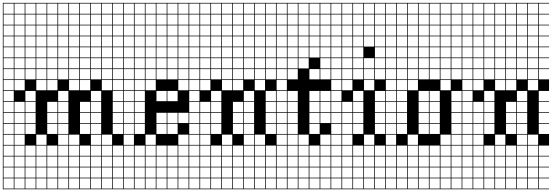

<svg xmlns="http://www.w3.org/2000/svg" viewBox="-20 -1025 3886 1352"><path d="M0 307.7V-1004.8H846.2V-1000H774V-927.9H846.2V-923.1H774V-851H846.2V-846.2H774V-774H846.2V-769.2H774V-697.1H846.2V-692.3H774V-620.2H846.2V-615.4H774V-543.3H846.2V-538.5H774V-466.3H846.2V-461.5H774V-389.4H846.2V-384.6H774V-312.5H846.2V-307.7H774V-235.6H846.2V-230.8H774V-158.7H846.2V-153.8H774V-81.7H846.2V0H774V72.1H846.2V76.9H774V149H846.2V153.8H774V226H846.2V230.8H774V302.9H846.2V307.7ZM697.1 -927.9H769.2V-1000H697.1ZM620.2 -927.9H692.3V-1000H620.2ZM543.3 -927.9H615.4V-1000H543.3ZM466.3 -927.9H538.5V-1000H466.3ZM389.4 -927.9H461.5V-1000H389.4ZM312.5 -927.9H384.6V-1000H312.5ZM235.6 -927.9H307.7V-1000H235.6ZM158.7 -927.9H230.8V-1000H158.7ZM81.7 -927.9H153.8V-1000H81.7ZM4.8 -927.9H76.9V-1000H4.8ZM312.5 -851H384.6V-923.1H312.5ZM466.3 -851H538.5V-923.1H466.3ZM4.8 -851H76.9V-923.1H4.8ZM389.4 -851H461.5V-923.1H389.4ZM697.1 -851H769.2V-923.1H697.1ZM543.3 -851H615.4V-923.1H543.3ZM235.6 -851H307.7V-923.1H235.6ZM81.7 -851H153.8V-923.1H81.7ZM620.2 -851H692.3V-923.1H620.2ZM158.7 -851H230.8V-923.1H158.7ZM466.3 -774H538.5V-846.2H466.3ZM4.8 -774H76.9V-846.2H4.8ZM697.1 -774H769.2V-846.2H697.1ZM389.4 -774H461.5V-846.2H389.4ZM543.3 -774H615.4V-846.2H543.3ZM312.5 -774H384.6V-846.2H312.5ZM81.7 -774H153.8V-846.2H81.7ZM235.6 -774H307.7V-846.2H235.6ZM620.2 -774H692.3V-846.2H620.2ZM158.7 -774H230.8V-846.2H158.7ZM466.3 -697.1H538.5V-769.2H466.3ZM4.8 -697.1H76.9V-769.2H4.8ZM697.1 -697.1H769.2V-769.2H697.1ZM389.4 -697.1H461.5V-769.2H389.4ZM543.3 -697.1H615.4V-769.2H543.3ZM312.5 -697.1H384.6V-769.2H312.5ZM81.7 -697.1H153.8V-769.2H81.7ZM235.6 -697.1H307.7V-769.2H235.6ZM620.2 -697.1H692.3V-769.2H620.2ZM158.7 -697.1H230.8V-769.2H158.7ZM235.6 -620.2H307.7V-692.3H235.6ZM312.5 -620.2H384.6V-692.3H312.5ZM158.7 -620.2H230.8V-692.3H158.7ZM466.3 -620.2H538.5V-692.3H466.3ZM4.8 -620.2H76.9V-692.3H4.8ZM697.1 -620.2H769.2V-692.3H697.1ZM389.4 -620.2H461.5V-692.3H389.4ZM620.2 -620.2H692.3V-692.3H620.2ZM543.3 -620.2H615.4V-692.3H543.3ZM81.7 -620.2H153.8V-692.3H81.7ZM158.7 -543.3H230.8V-615.4H158.7ZM466.3 -543.3H538.5V-615.4H466.3ZM4.8 -543.3H76.9V-615.4H4.8ZM620.2 -543.3H692.3V-615.4H620.2ZM389.4 -543.3H461.5V-615.4H389.4ZM543.3 -543.3H615.4V-615.4H543.3ZM235.6 -543.3H307.7V-615.4H235.6ZM81.7 -543.3H153.8V-615.4H81.7ZM697.1 -543.3H769.2V-615.4H697.1ZM312.5 -543.3H384.6V-615.4H312.5ZM158.7 -466.3H230.8V-538.5H158.7ZM4.8 -466.3H76.9V-538.5H4.8ZM466.3 -466.3H538.5V-538.5H466.3ZM697.1 -466.3H769.2V-538.5H697.1ZM620.2 -466.3H692.3V-538.5H620.2ZM312.5 -466.3H384.6V-538.5H312.5ZM389.4 -466.3H461.5V-538.5H389.4ZM543.3 -466.3H615.4V-538.5H543.3ZM81.7 -466.3H153.8V-538.5H81.7ZM235.6 -466.3H307.7V-538.5H235.6ZM466.3 -389.4H538.5V-461.5H466.3ZM543.3 -389.4H615.4V-461.5H543.3ZM697.1 -389.4H769.2V-461.5H697.1ZM312.5 -389.4H384.6V-461.5H312.5ZM235.6 -389.4H307.7V-461.5H235.6ZM4.8 -389.4H76.9V-461.5H4.8ZM81.7 -389.4H153.8V-461.5H81.7ZM620.2 -312.5H692.3V-384.6H620.2ZM158.7 -312.5H230.8V-384.6H158.7ZM389.4 -312.5H461.5V-384.6H389.4ZM4.8 -312.5H76.9V-384.6H4.8ZM81.7 -235.6H153.8V-307.7H81.7ZM389.4 -235.6H461.5V-307.7H389.4ZM4.8 -235.6H76.9V-307.7H4.8ZM312.5 -235.6H384.6V-307.7H312.5ZM543.3 -235.6H615.4V-307.7H543.3ZM620.2 -235.6H692.3V-307.7H620.2ZM158.7 -235.6H230.8V-307.7H158.7ZM81.7 -158.7H153.8V-230.8H81.7ZM389.4 -158.7H461.5V-230.8H389.4ZM312.5 -158.7H384.6V-230.8H312.5ZM543.3 -158.7H615.4V-230.8H543.3ZM4.8 -158.7H76.9V-230.8H4.8ZM620.2 -158.7H692.3V-230.8H620.2ZM158.7 -158.7H230.8V-230.8H158.7ZM4.8 -81.7H76.9V-153.8H4.8ZM81.7 -81.7H153.8V-153.8H81.7ZM312.5 -81.7H384.6V-153.8H312.5ZM620.2 -81.7H692.3V-153.8H620.2ZM543.3 -81.7H615.4V-153.8H543.3ZM158.7 -81.7H230.8V-153.8H158.7ZM389.4 -81.7H461.5V-153.8H389.4ZM466.3 -4.8H538.5V-76.9H466.3ZM153.8 -76.9H81.7V-4.8H153.8ZM697.1 -4.8H769.2V-76.9H697.1ZM235.6 -4.8H307.7V-76.9H235.6ZM620.2 -4.8H692.3V-76.9H620.2ZM4.8 -4.8H76.9V-76.9H4.8ZM389.4 -4.8H461.5V-76.9H389.4ZM466.3 72.1H538.5V0H466.3ZM4.8 72.1H76.9V0H4.8ZM543.3 72.1H615.4V0H543.3ZM389.4 72.1H461.5V0H389.4ZM81.7 72.1H153.8V0H81.7ZM697.1 72.1H769.2V0H697.1ZM620.2 72.1H692.3V0H620.2ZM158.7 72.1H230.8V0H158.7ZM312.5 72.1H384.6V0H312.5ZM235.6 72.1H307.7V0H235.6ZM312.5 149H384.6V76.9H312.5ZM81.7 149H153.8V76.9H81.7ZM389.4 149H461.5V76.9H389.4ZM158.7 149H230.8V76.9H158.7ZM543.3 149H615.4V76.9H543.3ZM4.8 149H76.9V76.9H4.8ZM697.1 149H769.2V76.9H697.1ZM620.2 149H692.3V76.9H620.2ZM466.3 149H538.5V76.9H466.3ZM235.6 149H307.7V76.9H235.6ZM466.3 226H538.5V153.8H466.3ZM312.5 226H384.6V153.8H312.5ZM235.6 226H307.7V153.8H235.6ZM543.3 226H615.4V153.8H543.3ZM697.1 226H769.2V153.8H697.1ZM620.2 226H692.3V153.8H620.2ZM4.8 226H76.9V153.8H4.8ZM158.7 226H230.8V153.8H158.7ZM389.4 226H461.5V153.8H389.4ZM81.7 226H153.8V153.8H81.7ZM312.5 302.9H384.6V230.8H312.5ZM235.6 302.9H307.7V230.8H235.6ZM4.8 302.9H76.9V230.8H4.8ZM697.1 302.9H769.2V230.8H697.1ZM620.2 302.9H692.3V230.8H620.2ZM389.4 302.9H461.5V230.8H389.4ZM158.7 302.9H230.8V230.8H158.7ZM466.3 302.9H538.5V230.8H466.3ZM81.7 302.9H153.8V230.8H81.7ZM543.3 302.9H615.4V230.8H543.3Z M846.2 307.7V-1004.8H1307.7V-1000H1235.6V-927.9H1307.7V-923.1H1235.6V-851H1307.7V-846.2H1235.6V-774H1307.7V-769.2H1235.6V-697.1H1307.7V-692.3H1235.6V-620.2H1307.7V-615.4H1235.6V-543.3H1307.7V-538.5H1235.6V-466.3H1307.7V-461.5H1235.6V-389.4H1307.7V-230.8H1235.6V-158.7H1307.7V-76.9H1235.6V-4.8H1307.7V0H1235.6V72.1H1307.7V76.9H1235.6V149H1307.7V153.8H1235.6V226H1307.7V230.8H1235.6V302.9H1307.7V307.7ZM1158.7 -927.9H1230.8V-1000H1158.7ZM927.9 -927.9H1000V-1000H927.9ZM1004.8 -927.9H1076.9V-1000H1004.8ZM851 -927.9H923.1V-1000H851ZM1081.7 -927.9H1153.8V-1000H1081.7ZM1158.7 -851H1230.8V-923.1H1158.7ZM1081.7 -851H1153.8V-923.1H1081.7ZM1004.8 -851H1076.9V-923.1H1004.8ZM927.9 -851H1000V-923.1H927.9ZM851 -851H923.1V-923.1H851ZM1158.7 -774H1230.8V-846.2H1158.7ZM927.9 -774H1000V-846.2H927.9ZM851 -774H923.1V-846.2H851ZM1004.8 -774H1076.9V-846.2H1004.8ZM1081.7 -774H1153.8V-846.2H1081.7ZM1158.7 -697.1H1230.8V-769.2H1158.7ZM851 -697.1H923.1V-769.2H851ZM927.9 -697.1H1000V-769.2H927.9ZM1004.8 -697.1H1076.9V-769.2H1004.8ZM1081.7 -697.1H1153.8V-769.2H1081.7ZM1158.7 -620.2H1230.8V-692.3H1158.7ZM1081.7 -620.2H1153.8V-692.3H1081.7ZM851 -620.2H923.1V-692.3H851ZM1004.8 -620.2H1076.9V-692.3H1004.8ZM927.9 -620.2H1000V-692.3H927.9ZM1158.7 -543.3H1230.8V-615.4H1158.7ZM927.9 -543.3H1000V-615.4H927.9ZM1004.8 -543.3H1076.9V-615.4H1004.8ZM851 -543.3H923.1V-615.4H851ZM1081.7 -543.3H1153.8V-615.4H1081.7ZM927.9 -466.3H1000V-538.5H927.9ZM1004.8 -466.3H1076.9V-538.5H1004.8ZM851 -466.3H923.1V-538.5H851ZM1081.7 -466.3H1153.8V-538.5H1081.7ZM1158.7 -466.3H1230.8V-538.5H1158.7ZM927.9 -389.4H1000V-461.5H927.9ZM1004.8 -389.4H1076.9V-461.5H1004.8ZM851 -389.4H923.1V-461.5H851ZM927.9 -312.5H1000V-384.6H927.9ZM1158.7 -312.5H1230.8V-384.6H1158.7ZM851 -312.5H923.1V-384.6H851ZM1081.7 -312.5H1153.8V-384.6H1081.7ZM927.9 -235.6H1000V-307.7H927.9ZM851 -235.6H923.1V-307.7H851ZM927.9 -158.7H1000V-230.8H927.9ZM1158.7 -158.7H1230.8V-230.8H1158.7ZM851 -158.7H923.1V-230.8H851ZM1081.7 -158.7H1153.8V-230.8H1081.7ZM1158.7 -81.7H1230.8V-153.8H1158.7ZM927.9 -81.7H1000V-153.8H927.9ZM851 -81.7H923.1V-153.8H851ZM1081.7 -81.7H1153.8V-153.8H1081.7ZM923.1 -76.9H851V-4.8H923.1ZM1004.8 -4.8H1076.9V-76.9H1004.8ZM1081.7 72.1H1153.8V0H1081.7ZM1158.7 72.1H1230.8V0H1158.7ZM927.9 72.1H1000V0H927.9ZM851 72.1H923.1V0H851ZM1004.8 72.1H1076.9V0H1004.8ZM1081.7 149H1153.8V76.9H1081.7ZM1004.8 149H1076.9V76.9H1004.8ZM1158.7 149H1230.8V76.9H1158.7ZM927.9 149H1000V76.9H927.9ZM851 149H923.1V76.9H851ZM1081.7 226H1153.8V153.8H1081.7ZM1004.8 226H1076.9V153.8H1004.8ZM1158.7 226H1230.8V153.8H1158.7ZM927.9 226H1000V153.8H927.9ZM851 226H923.1V153.8H851ZM1081.7 302.9H1153.8V230.8H1081.7ZM1158.7 302.9H1230.8V230.8H1158.7ZM1004.8 302.9H1076.9V230.8H1004.8ZM927.9 302.9H1000V230.8H927.9ZM851 302.9H923.1V230.8H851Z M1307.7 307.7V-1004.8H1923.1V-1000H1851V-927.9H1923.1V-923.1H1851V-851H1923.1V-846.2H1851V-774H1923.1V-769.2H1851V-697.1H1923.1V-692.3H1851V-620.2H1923.1V-615.4H1851V-543.3H1923.1V-538.5H1851V-466.3H1923.1V-384.6H1851V-312.5H1923.1V-307.7H1851V-235.6H1923.1V-230.8H1851V-158.7H1923.1V-153.8H1851V-81.7H1923.1V0H1851V72.1H1923.1V76.9H1851V149H1923.1V153.8H1851V226H1923.1V230.8H1851V302.9H1923.1V307.7ZM1774 -927.9H1846.2V-1000H1774ZM1620.2 -927.9H1692.3V-1000H1620.2ZM1543.3 -927.9H1615.4V-1000H1543.3ZM1466.3 -927.9H1538.5V-1000H1466.3ZM1312.5 -927.9H1384.6V-1000H1312.5ZM1697.1 -927.9H1769.2V-1000H1697.1ZM1389.4 -927.9H1461.5V-1000H1389.4ZM1774 -851H1846.2V-923.1H1774ZM1620.2 -851H1692.3V-923.1H1620.2ZM1543.3 -851H1615.4V-923.1H1543.3ZM1466.3 -851H1538.5V-923.1H1466.3ZM1312.5 -851H1384.6V-923.1H1312.5ZM1697.1 -851H1769.2V-923.1H1697.1ZM1389.4 -851H1461.5V-923.1H1389.4ZM1774 -774H1846.2V-846.2H1774ZM1620.2 -774H1692.3V-846.2H1620.2ZM1543.3 -774H1615.4V-846.2H1543.3ZM1312.5 -774H1384.6V-846.2H1312.5ZM1466.3 -774H1538.5V-846.2H1466.3ZM1697.1 -774H1769.2V-846.2H1697.1ZM1389.4 -774H1461.5V-846.2H1389.4ZM1774 -697.1H1846.2V-769.2H1774ZM1620.2 -697.1H1692.3V-769.2H1620.2ZM1543.3 -697.1H1615.4V-769.2H1543.3ZM1312.5 -697.1H1384.6V-769.2H1312.5ZM1466.3 -697.1H1538.5V-769.2H1466.3ZM1697.1 -697.1H1769.2V-769.2H1697.1ZM1389.4 -697.1H1461.5V-769.2H1389.4ZM1389.4 -620.2H1461.5V-692.3H1389.4ZM1620.2 -620.2H1692.3V-692.3H1620.2ZM1774 -620.2H1846.2V-692.3H1774ZM1543.3 -620.2H1615.4V-692.3H1543.3ZM1312.5 -620.2H1384.6V-692.3H1312.5ZM1466.3 -620.2H1538.5V-692.3H1466.3ZM1697.1 -620.2H1769.2V-692.3H1697.1ZM1389.4 -543.3H1461.5V-615.4H1389.4ZM1697.1 -543.3H1769.2V-615.4H1697.1ZM1620.2 -543.3H1692.3V-615.4H1620.2ZM1774 -543.3H1846.2V-615.4H1774ZM1543.3 -543.3H1615.4V-615.4H1543.3ZM1312.5 -543.3H1384.6V-615.4H1312.5ZM1466.3 -543.3H1538.5V-615.4H1466.3ZM1466.3 -466.3H1538.5V-538.5H1466.3ZM1774 -466.3H1846.2V-538.5H1774ZM1697.1 -466.3H1769.2V-538.5H1697.1ZM1543.3 -466.3H1615.4V-538.5H1543.3ZM1312.5 -466.3H1384.6V-538.5H1312.5ZM1389.4 -466.3H1461.5V-538.5H1389.4ZM1620.2 -466.3H1692.3V-538.5H1620.2ZM1774 -389.4H1846.2V-461.5H1774ZM1543.3 -389.4H1615.4V-461.5H1543.3ZM1389.4 -389.4H1461.5V-461.5H1389.4ZM1312.5 -389.4H1384.6V-461.5H1312.5ZM1620.2 -389.4H1692.3V-461.5H1620.2ZM1466.3 -312.5H1538.5V-384.6H1466.3ZM1697.1 -312.5H1769.2V-384.6H1697.1ZM1312.5 -312.5H1384.6V-384.6H1312.5ZM1389.4 -235.6H1461.5V-307.7H1389.4ZM1466.3 -235.6H1538.5V-307.7H1466.3ZM1312.5 -235.6H1384.6V-307.7H1312.5ZM1620.2 -235.6H1692.3V-307.7H1620.2ZM1697.1 -235.6H1769.2V-307.7H1697.1ZM1389.4 -158.7H1461.5V-230.8H1389.4ZM1697.1 -158.7H1769.2V-230.8H1697.1ZM1312.5 -158.7H1384.6V-230.8H1312.5ZM1466.3 -158.7H1538.5V-230.8H1466.3ZM1620.2 -158.7H1692.3V-230.8H1620.2ZM1389.4 -81.7H1461.5V-153.8H1389.4ZM1697.1 -81.7H1769.2V-153.8H1697.1ZM1312.5 -81.7H1384.6V-153.8H1312.5ZM1620.2 -81.7H1692.3V-153.8H1620.2ZM1466.3 -81.7H1538.5V-153.8H1466.3ZM1461.5 -76.9H1389.4V-4.8H1461.5ZM1543.3 -4.8H1615.4V-76.9H1543.3ZM1312.5 -4.8H1384.6V-76.9H1312.5ZM1774 -4.8H1846.2V-76.9H1774ZM1697.1 -4.8H1769.2V-76.9H1697.1ZM1312.5 72.1H1384.6V0H1312.5ZM1774 72.1H1846.2V0H1774ZM1389.4 72.1H1461.5V0H1389.4ZM1697.1 72.1H1769.2V0H1697.1ZM1620.2 72.1H1692.3V0H1620.2ZM1543.3 72.1H1615.4V0H1543.3ZM1466.3 72.1H1538.5V0H1466.3ZM1620.2 149H1692.3V76.9H1620.2ZM1543.3 149H1615.4V76.9H1543.3ZM1466.3 149H1538.5V76.9H1466.3ZM1697.1 149H1769.2V76.9H1697.1ZM1389.4 149H1461.5V76.9H1389.4ZM1774 149H1846.2V76.9H1774ZM1312.5 149H1384.6V76.9H1312.5ZM1466.3 226H1538.5V153.8H1466.3ZM1543.3 226H1615.4V153.8H1543.3ZM1774 226H1846.2V153.8H1774ZM1697.1 226H1769.2V153.8H1697.1ZM1389.4 226H1461.5V153.8H1389.4ZM1620.2 226H1692.3V153.8H1620.2ZM1312.5 226H1384.6V153.8H1312.5ZM1543.3 302.9H1615.4V230.8H1543.3ZM1774 302.9H1846.2V230.8H1774ZM1697.1 302.9H1769.2V230.8H1697.1ZM1389.4 302.9H1461.5V230.8H1389.4ZM1620.2 302.9H1692.3V230.8H1620.2ZM1312.5 302.9H1384.6V230.8H1312.5ZM1466.3 302.9H1538.5V230.8H1466.3Z M1923.1 307.7V-1004.8H2307.7V-1000H2235.6V-927.9H2307.7V-923.1H2235.6V-851H2307.7V-846.2H2235.6V-774H2307.7V-769.2H2235.6V-697.1H2307.7V-692.3H2235.6V-620.2H2307.7V-615.4H2235.6V-543.3H2307.7V-538.5H2235.6V-466.3H2307.7V-384.6H2235.6V-312.5H2307.7V-307.7H2235.6V-235.6H2307.7V-230.8H2235.6V-158.7H2307.7V-76.9H2235.6V-4.8H2307.7V0H2235.6V72.1H2307.7V76.9H2235.6V149H2307.7V153.8H2235.6V226H2307.7V230.8H2235.6V302.9H2307.7V307.7ZM2158.7 -927.9H2230.8V-1000H2158.7ZM2081.7 -927.9H2153.8V-1000H2081.7ZM2004.8 -927.9H2076.9V-1000H2004.8ZM1927.9 -927.9H2000V-1000H1927.9ZM2158.7 -851H2230.8V-923.1H2158.7ZM2081.7 -851H2153.8V-923.1H2081.7ZM2004.8 -851H2076.9V-923.1H2004.8ZM1927.9 -851H2000V-923.1H1927.9ZM2158.7 -774H2230.8V-846.2H2158.7ZM2081.7 -774H2153.8V-846.2H2081.7ZM2004.8 -774H2076.9V-846.2H2004.8ZM1927.9 -774H2000V-846.2H1927.9ZM2158.7 -697.1H2230.8V-769.2H2158.7ZM2081.7 -697.1H2153.8V-769.2H2081.7ZM1927.9 -697.1H2000V-769.2H1927.9ZM2004.8 -697.1H2076.9V-769.2H2004.8ZM2158.7 -620.2H2230.8V-692.3H2158.7ZM2081.7 -620.2H2153.8V-692.3H2081.7ZM1927.9 -620.2H2000V-692.3H1927.9ZM2004.8 -620.2H2076.9V-692.3H2004.8ZM2004.8 -543.3H2076.9V-615.4H2004.8ZM2081.7 -543.3H2153.8V-615.4H2081.7ZM1927.9 -543.3H2000V-615.4H1927.9ZM2158.7 -466.3H2230.8V-538.5H2158.7ZM2004.8 -466.3H2076.9V-538.5H2004.8ZM1927.9 -466.3H2000V-538.5H1927.9ZM1927.9 -389.4H2000V-461.5H1927.9ZM2158.7 -312.5H2230.8V-384.6H2158.7ZM2004.8 -312.5H2076.9V-384.6H2004.8ZM1927.9 -312.5H2000V-384.6H1927.9ZM2004.8 -235.6H2076.9V-307.7H2004.8ZM2158.7 -235.6H2230.8V-307.7H2158.7ZM1927.9 -235.6H2000V-307.7H1927.9ZM2004.8 -158.7H2076.9V-230.8H2004.8ZM2158.7 -158.7H2230.8V-230.8H2158.7ZM1927.9 -158.7H2000V-230.8H1927.9ZM2230.8 -153.8H2158.7V-81.7H2230.8ZM1927.9 -81.7H2000V-153.8H1927.9ZM2004.8 -81.7H2076.9V-153.8H2004.8ZM2081.7 -4.8H2153.8V-76.9H2081.7ZM1927.9 -4.8H2000V-76.9H1927.9ZM2004.8 -4.8H2076.9V-76.9H2004.8ZM2081.7 72.1H2153.8V0H2081.7ZM2158.7 72.1H2230.8V0H2158.7ZM1927.9 72.1H2000V0H1927.9ZM2004.8 72.1H2076.9V0H2004.8ZM2081.7 149H2153.8V76.9H2081.7ZM2158.7 149H2230.8V76.9H2158.7ZM2004.8 149H2076.9V76.9H2004.8ZM1927.9 149H2000V76.9H1927.9ZM2081.7 226H2153.8V153.8H2081.7ZM2158.7 226H2230.8V153.8H2158.7ZM2004.8 226H2076.9V153.8H2004.8ZM1927.9 226H2000V153.8H1927.9ZM2081.7 302.9H2153.8V230.8H2081.7ZM2004.8 302.9H2076.9V230.8H2004.8ZM2158.7 302.9H2230.8V230.8H2158.7ZM1927.9 302.9H2000V230.8H1927.9Z M2307.7 307.7V-1004.8H2692.3V-1000H2620.2V-927.9H2692.3V-923.1H2620.2V-851H2692.3V-846.2H2620.2V-774H2692.3V-769.2H2620.2V-697.1H2692.3V-692.3H2620.2V-620.2H2692.3V-615.4H2620.2V-543.3H2692.3V-538.5H2620.2V-466.3H2692.3V-384.6H2620.2V-312.5H2692.3V-307.7H2620.2V-235.6H2692.3V-230.8H2620.2V-158.7H2692.3V-153.8H2620.2V-81.7H2692.3V0H2620.2V72.1H2692.3V76.9H2620.2V149H2692.3V153.8H2620.2V226H2692.3V230.8H2620.2V302.9H2692.3V307.7ZM2543.3 -927.9H2615.4V-1000H2543.3ZM2466.3 -927.9H2538.5V-1000H2466.3ZM2389.4 -927.9H2461.5V-1000H2389.4ZM2312.5 -927.9H2384.6V-1000H2312.5ZM2543.3 -851H2615.4V-923.1H2543.3ZM2466.3 -851H2538.5V-923.1H2466.3ZM2389.4 -851H2461.5V-923.1H2389.4ZM2312.5 -851H2384.6V-923.1H2312.5ZM2543.3 -774H2615.4V-846.2H2543.3ZM2466.3 -774H2538.5V-846.2H2466.3ZM2389.4 -774H2461.5V-846.2H2389.4ZM2312.5 -774H2384.6V-846.2H2312.5ZM2389.4 -697.1H2461.5V-769.2H2389.4ZM2312.5 -697.1H2384.6V-769.2H2312.5ZM2543.3 -697.1H2615.4V-769.2H2543.3ZM2466.3 -697.1H2538.5V-769.2H2466.3ZM2312.5 -620.2H2384.6V-692.3H2312.5ZM2389.4 -620.2H2461.5V-692.3H2389.4ZM2466.3 -620.2H2538.5V-692.3H2466.3ZM2543.3 -543.3H2615.4V-615.4H2543.3ZM2389.4 -543.3H2461.5V-615.4H2389.4ZM2312.5 -543.3H2384.6V-615.4H2312.5ZM2466.3 -543.3H2538.5V-615.4H2466.3ZM2312.5 -466.3H2384.6V-538.5H2312.5ZM2543.3 -466.3H2615.4V-538.5H2543.3ZM2389.4 -466.3H2461.5V-538.5H2389.4ZM2466.3 -466.3H2538.5V-538.5H2466.3ZM2312.5 -389.4H2384.6V-461.5H2312.5ZM2543.3 -389.4H2615.4V-461.5H2543.3ZM2389.4 -389.4H2461.5V-461.5H2389.4ZM2312.5 -312.5H2384.6V-384.6H2312.5ZM2466.3 -312.5H2538.5V-384.6H2466.3ZM2389.4 -235.6H2461.5V-307.7H2389.4ZM2312.5 -235.6H2384.6V-307.7H2312.5ZM2466.3 -235.6H2538.5V-307.7H2466.3ZM2389.4 -158.7H2461.5V-230.8H2389.4ZM2312.5 -158.7H2384.6V-230.8H2312.5ZM2466.3 -158.7H2538.5V-230.8H2466.3ZM2389.4 -81.7H2461.5V-153.8H2389.4ZM2312.5 -81.7H2384.6V-153.8H2312.5ZM2466.3 -81.7H2538.5V-153.8H2466.3ZM2461.5 -76.9H2389.4V-4.8H2461.5ZM2312.5 -4.8H2384.6V-76.9H2312.5ZM2543.3 -4.8H2615.4V-76.9H2543.3ZM2312.5 72.1H2384.6V0H2312.5ZM2543.3 72.1H2615.4V0H2543.3ZM2389.4 72.1H2461.5V0H2389.4ZM2466.3 72.1H2538.5V0H2466.3ZM2466.3 149H2538.5V76.9H2466.3ZM2312.5 149H2384.6V76.9H2312.5ZM2543.3 149H2615.4V76.9H2543.3ZM2389.4 149H2461.5V76.9H2389.4ZM2466.3 226H2538.5V153.8H2466.3ZM2543.3 226H2615.4V153.8H2543.3ZM2389.4 226H2461.5V153.8H2389.4ZM2312.5 226H2384.6V153.8H2312.5ZM2466.3 302.9H2538.5V230.8H2466.3ZM2543.3 302.9H2615.4V230.8H2543.3ZM2389.4 302.9H2461.5V230.8H2389.4ZM2312.5 302.9H2384.6V230.8H2312.5Z M2692.3 307.7V-1004.8H3230.8V-1000H3158.7V-927.9H3230.8V-923.1H3158.7V-851H3230.8V-846.2H3158.7V-774H3230.8V-769.2H3158.7V-697.1H3230.8V-692.3H3158.7V-620.2H3230.8V-615.4H3158.7V-543.3H3230.8V-538.5H3158.7V-466.3H3230.8V-384.6H3158.7V-312.5H3230.8V-307.7H3158.7V-235.6H3230.8V-230.8H3158.7V-158.7H3230.8V-153.8H3158.7V-81.7H3230.8V-76.9H3158.7V-4.8H3230.8V0H3158.7V72.1H3230.8V76.9H3158.7V149H3230.8V153.8H3158.7V226H3230.8V230.8H3158.7V302.9H3230.8V307.7ZM3081.7 -927.9H3153.8V-1000H3081.7ZM3004.8 -927.9H3076.9V-1000H3004.8ZM2927.9 -927.9H3000V-1000H2927.9ZM2851 -927.9H2923.1V-1000H2851ZM2774 -927.9H2846.2V-1000H2774ZM2697.1 -927.9H2769.2V-1000H2697.1ZM2851 -851H2923.1V-923.1H2851ZM3004.8 -851H3076.9V-923.1H3004.8ZM2774 -851H2846.2V-923.1H2774ZM2697.1 -851H2769.2V-923.1H2697.1ZM2927.9 -851H3000V-923.1H2927.9ZM3081.7 -851H3153.8V-923.1H3081.7ZM3004.8 -774H3076.9V-846.2H3004.8ZM2774 -774H2846.2V-846.2H2774ZM2697.1 -774H2769.2V-846.2H2697.1ZM3081.7 -774H3153.8V-846.2H3081.7ZM2927.9 -774H3000V-846.2H2927.9ZM2851 -774H2923.1V-846.2H2851ZM2851 -697.1H2923.1V-769.2H2851ZM3004.8 -697.1H3076.9V-769.2H3004.8ZM2697.1 -697.1H2769.2V-769.2H2697.1ZM3081.7 -697.1H3153.8V-769.2H3081.7ZM2774 -697.1H2846.2V-769.2H2774ZM2927.9 -697.1H3000V-769.2H2927.9ZM3004.8 -620.2H3076.9V-692.3H3004.8ZM2927.9 -620.2H3000V-692.3H2927.9ZM3081.7 -620.2H3153.8V-692.3H3081.7ZM2697.1 -620.2H2769.2V-692.3H2697.1ZM2774 -620.2H2846.2V-692.3H2774ZM2851 -620.2H2923.1V-692.3H2851ZM2774 -543.3H2846.2V-615.4H2774ZM2697.1 -543.3H2769.2V-615.4H2697.1ZM3081.7 -543.3H3153.8V-615.4H3081.7ZM2927.9 -543.3H3000V-615.4H2927.9ZM3004.8 -543.3H3076.9V-615.4H3004.8ZM2851 -543.3H2923.1V-615.4H2851ZM2927.9 -466.3H3000V-538.5H2927.9ZM2774 -466.3H2846.2V-538.5H2774ZM3081.7 -466.3H3153.8V-538.5H3081.7ZM2697.1 -466.3H2769.2V-538.5H2697.1ZM3004.8 -466.3H3076.9V-538.5H3004.8ZM2851 -466.3H2923.1V-538.5H2851ZM2851 -389.4H2923.1V-461.5H2851ZM3081.7 -389.4H3153.8V-461.5H3081.7ZM2774 -389.4H2846.2V-461.5H2774ZM2697.1 -389.4H2769.2V-461.5H2697.1ZM2774 -312.5H2846.2V-384.6H2774ZM2697.1 -312.5H2769.2V-384.6H2697.1ZM3004.8 -312.5H3076.9V-384.6H3004.8ZM2927.9 -312.5H3000V-384.6H2927.9ZM2697.1 -235.6H2769.2V-307.7H2697.1ZM2927.9 -235.6H3000V-307.7H2927.9ZM3004.8 -235.6H3076.9V-307.7H3004.8ZM2774 -235.6H2846.2V-307.7H2774ZM2927.9 -158.7H3000V-230.8H2927.9ZM2697.1 -158.7H2769.2V-230.8H2697.1ZM2774 -158.7H2846.2V-230.8H2774ZM3004.8 -158.7H3076.9V-230.8H3004.8ZM2927.9 -81.7H3000V-153.8H2927.9ZM2774 -81.7H2846.2V-153.8H2774ZM2697.1 -81.7H2769.2V-153.8H2697.1ZM3004.8 -81.7H3076.9V-153.8H3004.8ZM2769.2 -76.9H2697.1V-4.8H2769.2ZM2851 -4.8H2923.1V-76.9H2851ZM3081.7 -4.8H3153.8V-76.9H3081.7ZM3004.8 72.1H3076.9V0H3004.8ZM2927.9 72.1H3000V0H2927.9ZM2851 72.1H2923.1V0H2851ZM3081.7 72.1H3153.8V0H3081.7ZM2697.1 72.1H2769.2V0H2697.1ZM2774 72.1H2846.2V0H2774ZM3004.8 149H3076.9V76.9H3004.8ZM2697.1 149H2769.2V76.9H2697.1ZM2851 149H2923.1V76.9H2851ZM3081.7 149H3153.8V76.9H3081.7ZM2774 149H2846.2V76.9H2774ZM2927.9 149H3000V76.9H2927.9ZM2697.1 226H2769.2V153.8H2697.1ZM3004.8 226H3076.9V153.8H3004.8ZM2927.9 226H3000V153.8H2927.9ZM3081.7 226H3153.8V153.8H3081.7ZM2851 226H2923.1V153.8H2851ZM2774 226H2846.2V153.8H2774ZM3004.8 302.9H3076.9V230.8H3004.8ZM2927.9 302.9H3000V230.8H2927.9ZM2697.1 302.9H2769.2V230.8H2697.1ZM3081.7 302.9H3153.8V230.8H3081.7ZM2851 302.9H2923.1V230.8H2851ZM2774 302.9H2846.2V230.8H2774Z M3230.8 307.7V-1004.8H3846.2V-1000H3774V-927.9H3846.2V-923.1H3774V-851H3846.2V-846.2H3774V-774H3846.2V-769.2H3774V-697.1H3846.2V-692.3H3774V-620.2H3846.2V-615.4H3774V-543.3H3846.2V-538.5H3774V-466.3H3846.2V-384.6H3774V-312.5H3846.2V-307.7H3774V-235.6H3846.2V-230.8H3774V-158.7H3846.2V-153.8H3774V-81.7H3846.2V0H3774V72.1H3846.2V76.9H3774V149H3846.2V153.8H3774V226H3846.2V230.8H3774V302.9H3846.2V307.7ZM3697.1 -927.9H3769.2V-1000H3697.1ZM3543.3 -927.9H3615.4V-1000H3543.3ZM3466.3 -927.9H3538.5V-1000H3466.3ZM3389.4 -927.9H3461.5V-1000H3389.4ZM3235.6 -927.9H3307.7V-1000H3235.6ZM3620.2 -927.9H3692.3V-1000H3620.2ZM3312.5 -927.9H3384.6V-1000H3312.5ZM3697.1 -851H3769.2V-923.1H3697.1ZM3543.3 -851H3615.4V-923.1H3543.3ZM3466.3 -851H3538.5V-923.1H3466.3ZM3389.4 -851H3461.5V-923.1H3389.4ZM3235.6 -851H3307.7V-923.1H3235.6ZM3620.2 -851H3692.3V-923.1H3620.2ZM3312.5 -851H3384.6V-923.1H3312.5ZM3697.1 -774H3769.2V-846.2H3697.1ZM3543.3 -774H3615.4V-846.2H3543.3ZM3466.3 -774H3538.5V-846.2H3466.3ZM3235.6 -774H3307.7V-846.2H3235.6ZM3389.4 -774H3461.5V-846.2H3389.4ZM3620.2 -774H3692.3V-846.2H3620.2ZM3312.5 -774H3384.6V-846.2H3312.5ZM3697.1 -697.1H3769.2V-769.2H3697.1ZM3543.3 -697.1H3615.4V-769.2H3543.3ZM3466.3 -697.1H3538.5V-769.2H3466.3ZM3235.6 -697.1H3307.7V-769.2H3235.6ZM3389.4 -697.1H3461.5V-769.2H3389.4ZM3620.2 -697.1H3692.3V-769.2H3620.2ZM3312.5 -697.1H3384.6V-769.2H3312.5ZM3312.5 -620.2H3384.6V-692.3H3312.5ZM3543.3 -620.2H3615.4V-692.3H3543.3ZM3697.1 -620.2H3769.2V-692.3H3697.1ZM3466.3 -620.2H3538.5V-692.3H3466.3ZM3235.6 -620.2H3307.7V-692.3H3235.6ZM3389.4 -620.2H3461.5V-692.3H3389.4ZM3620.2 -620.2H3692.3V-692.3H3620.2ZM3312.5 -543.3H3384.6V-615.4H3312.5ZM3620.2 -543.3H3692.3V-615.4H3620.2ZM3543.3 -543.3H3615.4V-615.4H3543.3ZM3697.1 -543.3H3769.2V-615.4H3697.1ZM3466.3 -543.3H3538.5V-615.4H3466.3ZM3235.6 -543.3H3307.7V-615.4H3235.6ZM3389.4 -543.3H3461.5V-615.4H3389.4ZM3389.4 -466.3H3461.5V-538.5H3389.4ZM3697.1 -466.3H3769.2V-538.5H3697.1ZM3620.2 -466.3H3692.3V-538.5H3620.2ZM3466.3 -466.3H3538.5V-538.5H3466.3ZM3235.6 -466.3H3307.7V-538.5H3235.6ZM3312.5 -466.3H3384.6V-538.5H3312.5ZM3543.3 -466.3H3615.4V-538.5H3543.3ZM3697.1 -389.4H3769.2V-461.5H3697.1ZM3466.3 -389.4H3538.5V-461.5H3466.3ZM3312.5 -389.4H3384.6V-461.5H3312.5ZM3235.6 -389.4H3307.7V-461.5H3235.6ZM3543.3 -389.4H3615.4V-461.5H3543.3ZM3389.4 -312.5H3461.5V-384.6H3389.4ZM3620.2 -312.5H3692.3V-384.6H3620.2ZM3235.6 -312.5H3307.7V-384.6H3235.6ZM3312.5 -235.6H3384.6V-307.7H3312.5ZM3389.4 -235.6H3461.5V-307.7H3389.4ZM3235.6 -235.6H3307.7V-307.7H3235.6ZM3543.3 -235.6H3615.4V-307.7H3543.3ZM3620.2 -235.6H3692.3V-307.7H3620.2ZM3312.5 -158.7H3384.6V-230.8H3312.5ZM3620.2 -158.7H3692.3V-230.8H3620.2ZM3235.6 -158.7H3307.7V-230.8H3235.6ZM3389.4 -158.7H3461.5V-230.8H3389.4ZM3543.3 -158.7H3615.4V-230.8H3543.3ZM3312.5 -81.7H3384.6V-153.8H3312.5ZM3620.2 -81.7H3692.3V-153.8H3620.2ZM3235.6 -81.7H3307.7V-153.8H3235.6ZM3543.3 -81.7H3615.4V-153.8H3543.3ZM3389.4 -81.7H3461.5V-153.8H3389.4ZM3384.6 -76.9H3312.5V-4.8H3384.6ZM3466.3 -4.8H3538.5V-76.9H3466.3ZM3235.6 -4.8H3307.7V-76.9H3235.6ZM3697.1 -4.8H3769.2V-76.9H3697.1ZM3620.2 -4.8H3692.3V-76.9H3620.2ZM3235.6 72.1H3307.7V0H3235.6ZM3697.1 72.1H3769.2V0H3697.1ZM3312.5 72.1H3384.6V0H3312.5ZM3620.2 72.1H3692.3V0H3620.2ZM3543.3 72.1H3615.4V0H3543.3ZM3466.3 72.1H3538.5V0H3466.3ZM3389.4 72.1H3461.5V0H3389.4ZM3543.3 149H3615.4V76.9H3543.3ZM3466.3 149H3538.5V76.9H3466.3ZM3389.4 149H3461.5V76.9H3389.4ZM3620.2 149H3692.3V76.9H3620.2ZM3312.5 149H3384.6V76.9H3312.5ZM3697.1 149H3769.2V76.9H3697.1ZM3235.6 149H3307.7V76.9H3235.6ZM3389.4 226H3461.5V153.8H3389.4ZM3466.3 226H3538.5V153.8H3466.3ZM3697.1 226H3769.2V153.8H3697.1ZM3620.2 226H3692.3V153.8H3620.2ZM3312.5 226H3384.6V153.8H3312.5ZM3543.3 226H3615.4V153.8H3543.3ZM3235.6 226H3307.7V153.8H3235.6ZM3466.3 302.9H3538.5V230.8H3466.3ZM3697.1 302.9H3769.2V230.8H3697.1ZM3620.2 302.9H3692.3V230.8H3620.2ZM3312.5 302.9H3384.6V230.8H3312.5ZM3543.3 302.9H3615.4V230.8H3543.3ZM3235.6 302.9H3307.7V230.8H3235.6ZM3389.4 302.9H3461.5V230.8H3389.4Z"/></svg>

Font: Jacquarda Bastarda 9 Charted
Style: Regular
Weight: 400
Designer: Sarah Cadigan-Fried
Version: Version 1.000; ttfautohint (v1.8.4.7-5d5b)